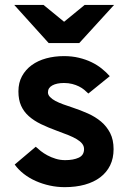

<svg xmlns="http://www.w3.org/2000/svg" viewBox="-20 -752 534 784"><path d="M340.8 -370.1Q333.5 -377.4 324 -385.3Q314.5 -393.1 302.2 -399.2Q290 -405.3 274.7 -409.2Q259.3 -413.1 241.2 -413.1Q211.9 -413.1 193.8 -403.3Q175.8 -393.6 175.8 -375Q175.8 -364.7 184.1 -356Q192.4 -347.2 206.3 -339.8Q220.2 -332.5 238.3 -325.9Q256.3 -319.3 275.9 -313Q308.6 -302.2 339.1 -288.6Q369.6 -274.9 392.8 -255.4Q416 -235.8 429.9 -208.5Q443.8 -181.2 443.8 -143.1Q443.8 -105.5 429.7 -76.7Q415.5 -47.9 389.4 -28.1Q363.3 -8.3 326.4 2Q289.6 12.2 244.1 12.2Q212.9 12.2 182.9 5.6Q152.8 -1 126 -12.9Q99.1 -24.9 77.1 -42Q55.2 -59.1 40 -80.1L126 -152.8Q134.3 -145 146.2 -135.5Q158.2 -126 173.6 -117.7Q189 -109.4 207.3 -103.8Q225.6 -98.1 246.1 -98.1Q279.8 -98.1 301.5 -108.2Q323.2 -118.2 323.2 -143.1Q323.2 -155.3 315.7 -165Q308.1 -174.8 293.9 -183.3Q279.8 -191.9 259.3 -200.2Q238.8 -208.5 212.9 -217.8Q176.8 -231 147.5 -245.1Q118.2 -259.3 97.7 -277.6Q77.1 -295.9 66.2 -320.3Q55.2 -344.7 55.2 -378.9Q55.2 -414.1 69.8 -440.9Q84.5 -467.8 109.6 -486.1Q134.8 -504.4 168.7 -513.7Q202.6 -522.9 241.2 -522.9Q273.9 -522.9 302.2 -516.1Q330.6 -509.3 353.8 -498Q377 -486.8 395.5 -471.9Q414.1 -457 428.2 -440.9ZM303.7 -576.2H178.7L38.1 -731.9H157.7L241.7 -663.1L325.7 -731.9H445.8Z"/></svg>

Font: Overpass
Style: Bold
Weight: 700
Designer: Delve Withrington
Foundry: Delve Fonts
Version: Version 1.001